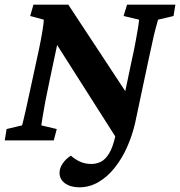

<svg xmlns="http://www.w3.org/2000/svg" viewBox="-24 -593 761 811"><path d="M472.7 -58.6 476.6 4.9 186.5 -451.2H227.5L185.5 -252.9Q174.8 -203.1 167.5 -164.6Q160.2 -126 156.2 -100.6Q152.3 -75.2 150.4 -63.5L215.8 -47.9L203.1 0H-3.9L3.9 -47.9L69.3 -63.5Q74.2 -81.1 85.4 -130.4Q96.7 -179.7 112.3 -253.9L140.6 -384.8Q149.4 -425.8 155.3 -462.4Q161.1 -499 161.1 -509.8L103.5 -525.4L117.2 -573.2H264.6L524.4 -178.7H499L531.2 -332Q542 -379.9 548.3 -414.6Q554.7 -449.2 558.6 -472.7Q562.5 -496.1 563.5 -509.8L498 -525.4L512.7 -573.2H716.8L709 -525.4L643.6 -509.8Q639.6 -496.1 632.8 -470.7Q626 -445.3 618.7 -410.2Q611.3 -375 601.6 -332L546.9 -74.2Q535.2 -22.5 513.7 26.4Q492.2 75.2 461.4 114.3Q430.7 153.3 392.6 175.8Q354.5 198.2 311.5 198.2Q274.4 198.2 251 181.6Q227.5 165 227.5 136.7Q227.5 117.2 240.7 97.7Q253.9 78.1 275.4 64.5Q293 80.1 314 89.8Q335 99.6 363.3 99.6Q382.8 99.6 401.9 90.3Q420.9 81.1 436.5 55.7Q452.1 30.3 462.9 -16.6Z"/></svg>

Font: Crimson Pro
Style: Bold Italic
Weight: 700
Italic angle: -12°
Designer: Jacques Le Bailly
Foundry: Baron von Fonthausen
Version: Version 1.003